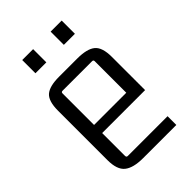

<svg xmlns="http://www.w3.org/2000/svg" viewBox="-201 -737 822 822"><g transform="rotate(-45 209.5 -326.5)"><path d="M365 5H164Q105 5 77.5 -17Q50 -39 50 -97V-396Q50 -454 74 -475Q98 -496 156 -496H266Q325 -496 350.5 -475Q376 -454 376 -396V-195H107V-244H311V-435Q311 -443 303 -443H124Q116 -443 116 -435V-57Q116 -48 124 -48H365ZM161 -578H95V-658H161ZM334 -578H267V-658H334Z"/></g></svg>

Font: Gemunu Libre ExtraLight Light
Style: Regular
Weight: 300
Version: Version 1.100